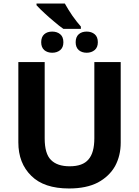

<svg xmlns="http://www.w3.org/2000/svg" viewBox="-20 -1069 796 1099"><path d="M351.1 -1048.8Q370.6 -1013.7 394 -979.5Q419.9 -942.9 442.9 -917V-903.8H342.8Q317.4 -921.4 290 -945.3Q259.8 -970.2 234.4 -994.1Q211.9 -1014.2 189 -1039.1V-1048.8ZM278.8 -888.2Q306.6 -888.2 324.7 -873Q342.8 -857.9 342.8 -827.1Q342.8 -797.9 325.2 -782.7Q306.6 -767.1 278.8 -767.1Q251.5 -767.1 233.4 -782.2Q215.8 -798.3 215.8 -827.1Q215.8 -857.4 233.4 -873Q250.5 -888.2 278.8 -888.2ZM476.1 -888.2Q503.9 -888.2 522 -873Q540 -857.9 540 -827.1Q540 -797.9 522 -782.7Q503.4 -767.1 476.1 -767.1Q448.7 -767.1 430.7 -782.2Q413.1 -798.3 413.1 -827.1Q413.1 -857.4 430.7 -873Q447.8 -888.2 476.1 -888.2ZM670.9 -252Q670.9 -178.2 638.7 -118.2Q605.5 -59.6 540.5 -24.4Q474.6 9.8 375 9.8Q231.9 9.8 159.2 -62.5Q85 -134.8 85 -253.9V-713.9H235.8V-276.9Q235.8 -188.5 272 -153.3Q307.6 -117.2 378.9 -117.2Q453.6 -117.2 486.3 -156.2Q520 -194.3 520 -277.8V-713.9H670.9Z"/></svg>

Font: Droid Sans Thai
Style: Bold
Weight: 700
Designer: Steve Matteson
Foundry: Ascender Corporation
Version: Version 1.00